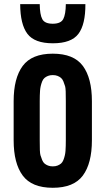

<svg xmlns="http://www.w3.org/2000/svg" viewBox="-20 -891 506 920"><path d="M182.1 -501Q173.3 -478.5 171.9 -456.5Q170.4 -434.6 170.4 -406.2V-218.8Q169.9 -160.2 173.8 -147.5Q177.7 -134.8 182.1 -124Q186.5 -113.3 193.4 -107.4Q200.2 -101.6 210 -97.7Q219.7 -93.8 232.9 -93.8Q246.1 -93.8 255.9 -97.7Q265.6 -101.6 272.5 -107.4Q279.3 -113.3 283.7 -124Q292.5 -146.5 293.9 -168.5Q295.4 -190.4 295.4 -218.8V-406.2Q295.9 -464.8 292 -477.5Q288.1 -490.2 283.7 -501Q279.3 -511.7 272.5 -517.6Q265.6 -523.4 255.9 -527.3Q246.1 -531.2 232.9 -531.2Q219.7 -531.2 210 -527.3Q200.2 -523.4 193.4 -517.6Q186.5 -511.7 182.1 -501ZM45.4 -218.8V-406.2Q45.4 -516.6 88.9 -575.2Q132.3 -633.8 232.9 -633.8Q333.5 -633.8 377 -575.2Q420.4 -516.6 420.4 -406.2V-218.8Q420.4 -108.4 377 -49.8Q333.5 8.8 232.9 8.8Q132.3 8.8 88.9 -49.8Q45.4 -108.4 45.4 -218.8ZM389.2 -871.1Q389.6 -773.4 355.5 -728.5Q321.3 -683.6 233.4 -683.6Q145.5 -683.6 111.3 -729Q77.1 -774.4 76.7 -871.1H170.4Q170.9 -821.3 182.6 -799.3Q194.3 -777.3 232.9 -777.3Q271.5 -777.3 283.2 -799.8Q294.9 -822.3 295.4 -871.1Z"/></svg>

Font: Oswald
Style: Book
Weight: 400
Designer: vernon adams
Foundry: vernon adams
Version: Version 1.000